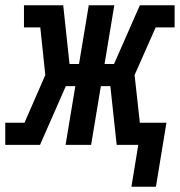

<svg xmlns="http://www.w3.org/2000/svg" viewBox="-54 -550 683 729"><path d="M538 159H445L471 0H389L365 -223H329L292 0H195L232 -223H196L98 0H-34V-84H39L118 -265L99 -446H37V-530H186L210 -307H246L283 -530H380L343 -307H379L477 -530H609V-446H537L457 -265L477 -84H578Z"/></svg>

Font: Iosevka Slab MdExObl
Style: Regular
Weight: 500
Width: 7
Italic angle: -9°
Monospace: yes
Designer: Belleve Invis
Foundry: Belleve Invis
Version: Version 11.1.1; ttfautohint (v1.8.3)